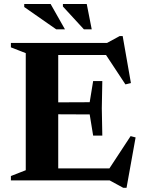

<svg xmlns="http://www.w3.org/2000/svg" viewBox="-20 -886 708 943"><path d="M482.5 -488 480 -354 482.5 -220H437.5L420.5 -324L189 -325V-383L420.5 -384L437.5 -488ZM623 -478 596 -471.5 485.5 -639 531 -616H182.5V-675H505.5L568 -709H582.5ZM503 -37 621.5 -217.5 646 -211 601.5 36.5H585.5L518.5 0H182.5V-59H539ZM33.5 0V-21.5L106.5 -50V-625L33.5 -653.5V-675H266V0ZM299 -742H256L99 -851.5V-866.5H228.5ZM430.5 -742H392L289 -854V-866.5H406Z"/></svg>

Font: Newsreader 24pt
Style: Bold
Weight: 700
Designer: Hugues Gentile
Foundry: Production Type
Version: Version 1.003